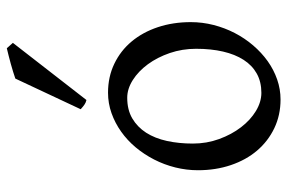

<svg xmlns="http://www.w3.org/2000/svg" viewBox="-154 -638 807 538"><g transform="rotate(-90 249.0 -368.5)"><path d="M381.8 -222.2Q381.8 -260.7 369.9 -295.7Q357.9 -330.6 338.4 -357.2Q318.8 -383.8 294.2 -399.4Q269.5 -415 244.6 -415Q210.9 -415 186.8 -400.9Q162.6 -386.7 146.7 -362.1Q130.9 -337.4 123.5 -303.7Q116.2 -270 116.2 -231Q116.2 -192.4 128.9 -157.5Q141.6 -122.6 161.9 -96.2Q182.1 -69.8 207.5 -54.4Q232.9 -39.1 258.3 -39.1Q289.1 -39.1 312.3 -52Q335.4 -64.9 350.8 -88.9Q366.2 -112.8 374 -146.5Q381.8 -180.2 381.8 -222.2ZM456.5 -236.8Q456.5 -204.6 448.5 -173.1Q440.4 -141.6 426 -113.8Q411.6 -85.9 391.4 -62.3Q371.1 -38.6 347.2 -21.5Q323.2 -4.4 295.9 5.1Q268.6 14.6 239.7 14.6Q195.8 14.6 159.2 -2.9Q122.6 -20.5 96.4 -51.3Q70.3 -82 55.9 -124.5Q41.5 -167 41.5 -216.8Q41.5 -249 49.3 -280.3Q57.1 -311.5 71.5 -339.6Q85.9 -367.7 105.7 -391.4Q125.5 -415 149.7 -432.1Q173.8 -449.2 201.4 -459Q229 -468.8 258.8 -468.8Q303.2 -468.8 339.8 -451.2Q376.5 -433.6 402.3 -402.6Q428.2 -371.6 442.4 -329.1Q456.5 -286.6 456.5 -236.8ZM238.3 -529.3Q234.4 -530.3 231.4 -531.5Q228.5 -532.7 225.6 -534.7Q222.7 -536.6 219.7 -539.1Q216.8 -541.5 212.4 -545.4L298.3 -728.5Q306.2 -731.4 316.9 -734.6Q327.6 -737.8 339.4 -741.2Q351.1 -744.6 362.5 -747.3Q374 -750 383.3 -752.4L398.4 -735.4Z"/></g></svg>

Font: Gentium
Style: Regular
Weight: 400
Designer: J. Victor Gaultney
Version: Version 1.03; 2011; OFL 1.1 release